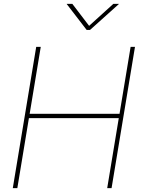

<svg xmlns="http://www.w3.org/2000/svg" viewBox="-20 -969 727 989"><path d="M45.9 0 166.5 -727.5H189.9L132.8 -382.8H595.7L652.8 -727.5H675.3L554.7 0H532.2L591.8 -360.4H128.9L69.3 0ZM352.5 -949.2 439 -835.9 564 -949.2H592.3V-948.2L443.8 -814.9H426.3L323.7 -948.2L324.2 -949.2Z"/></svg>

Font: Inter 28pt Thin
Style: Italic
Weight: 250
Italic angle: -9.3988°
Designer: Rasmus Andersson
Foundry: rsms
Version: Version 4.001;git-66647c0bb